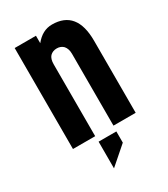

<svg xmlns="http://www.w3.org/2000/svg" viewBox="-176 -618 761 870"><g transform="rotate(-30 204.5 -183.5)"><path d="M41 -528.3H152.3V-489.3Q189.5 -536.1 240.2 -536.1Q369.1 -536.1 369.1 -377V0H252.9V-376Q252.9 -402.3 239.3 -418Q225.6 -431.6 205.1 -431.6Q183.6 -431.6 169.9 -418Q157.2 -404.3 157.2 -376V0H41ZM158.2 29.3H251V87.9L158.2 168.9Z"/></g></svg>

Font: Dinish Condensed
Style: Bold
Weight: 700
Width: 3
Designer: Bert Driehuis
Foundry: Playbeing
Version: Version 3.006; git-39231f3c-release